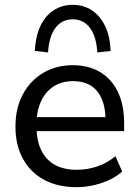

<svg xmlns="http://www.w3.org/2000/svg" viewBox="-20 -766 574 795"><path d="M298 9Q219 9 162.5 -21.5Q106 -52 75 -108.5Q44 -165 44 -242Q44 -318 74.5 -375Q105 -432 158.5 -464Q212 -496 281 -496Q348 -496 395.5 -467Q443 -438 468.5 -384.5Q494 -331 494 -256V-223H115V-281H434L417 -267Q417 -345 383 -387.5Q349 -430 283 -430Q235 -430 201 -407.5Q167 -385 149 -344.5Q131 -304 131 -251V-245Q131 -185 150.5 -144.5Q170 -104 207 -83.5Q244 -63 298 -63Q341 -63 381.5 -76.5Q422 -90 458 -119L486 -56Q453 -26 401.5 -8.5Q350 9 298 9ZM179 -549 124 -555Q127 -614 146.5 -656.5Q166 -699 201 -722.5Q236 -746 281 -746Q327 -746 361.5 -722.5Q396 -699 416 -656.5Q436 -614 438 -555L383 -549Q379 -615 352.5 -650.5Q326 -686 281 -686Q236 -686 209.5 -650.5Q183 -615 179 -549Z"/></svg>

Font: Nunito Sans 12pt ExtraLight 12pt Medium
Style: Regular
Weight: 500
Version: Version 3.101;gftools[0.9.27]